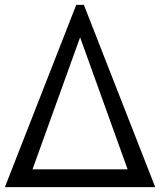

<svg xmlns="http://www.w3.org/2000/svg" viewBox="-36 -770 659 790"><path d="M277.7 -750H309.1L602.7 0H-15.9ZM489.1 -73.2 293.6 -616.4 97.7 -73.2Z"/></svg>

Font: Spartan MB SemBd
Style: Regular
Weight: 600
Designer: Matt Bailey, Mirko Velimirovic
Foundry: Matt Bailey
Version: Version 1.005